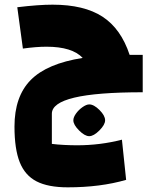

<svg xmlns="http://www.w3.org/2000/svg" viewBox="-20 -505 631 822"><path d="M591 -110Q394 -110 298 -87Q202 -64 202 -18V111Q225 114 254.5 115.5Q284 117 310 117Q409 117 502 93L520 265Q410 297 270 297Q186 297 136.5 271.5Q87 246 64.5 189.5Q42 133 42 37Q42 -92 111.5 -162.5Q181 -233 334 -257Q289 -305 179 -305Q135 -305 78 -297L54 -474Q145 -485 205 -485Q340 -485 419 -433.5Q498 -382 535 -270H591ZM362 -58Q382 -58 406 -34Q430 -10 430 10Q430 29 405.5 53.5Q381 78 362 78Q343 78 318.5 53.5Q294 29 294 10Q294 -3 305.5 -19Q317 -35 333.5 -46.5Q350 -58 362 -58Z"/></svg>

Font: Changa Black
Style: Regular
Weight: 900
Designer: Eduardo Rodriguez Tunni
Foundry: Eduardo Rodriguez Tunni
Version: Version 2.001; ttfautohint (v1.5.10-5e6f)